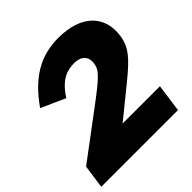

<svg xmlns="http://www.w3.org/2000/svg" viewBox="-196 -885 1037 1037"><g transform="rotate(-45 323.0 -366.5)"><path d="M-4 0H582L604 -160H319L499 -306C595 -385 634 -428 645 -503C665 -639 577 -733 400 -733C262 -733 158 -670 63 -534L201 -472C258 -562 314 -576 366 -576C420 -576 446 -544 440 -501C434 -454 411 -431 262 -320L15 -135Z"/></g></svg>

Font: United Sans Black
Style: Italic
Weight: 900
Italic angle: -8°
Designer: Pablo Impallari, Rodrigo Fuenzalida (Modified by Dan O. Williams)
Version: Version 1.000;PS 001.000;hotconv 1.0.88;makeotf.lib2.5.64775